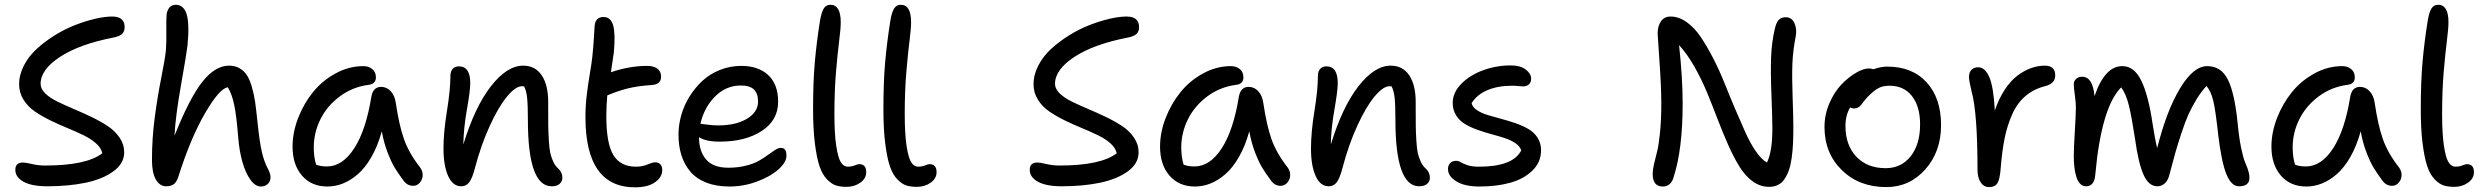

<svg xmlns="http://www.w3.org/2000/svg" viewBox="-20 -780 10504 813"><path d="M180.2 8.8Q114.3 8.8 79.6 -10.5Q44.9 -29.8 44.9 -61Q44.9 -91.8 77.1 -91.8Q89.8 -91.8 115.7 -85.4Q141.6 -79.1 170.9 -79.1Q345.7 -79.1 413.1 -130.9Q408.7 -153.3 386.7 -172.9Q364.7 -192.4 333.5 -207.5Q302.2 -222.7 265.4 -237.8Q228.5 -252.9 192.6 -270.5Q156.7 -288.1 127.2 -308.3Q97.7 -328.6 79.3 -358.2Q61 -387.7 61 -422.9Q61 -463.9 81.5 -503.2Q102.1 -542.5 135.7 -573.2Q169.4 -604 211.7 -630.4Q253.9 -656.7 297.9 -673.8Q341.8 -690.9 382.8 -700.4Q423.8 -710 455.1 -710Q507.8 -710 507.8 -665Q507.8 -647 497.1 -636.5Q486.3 -626 460.9 -621.1Q316.9 -593.3 234.4 -539.3Q151.9 -485.4 151.9 -424.8Q151.9 -403.8 171.4 -384.8Q190.9 -365.7 222.2 -350.3Q253.4 -335 291 -319.1Q328.6 -303.2 366.5 -285.2Q404.3 -267.1 435.5 -246.6Q466.8 -226.1 486.3 -197.3Q505.9 -168.5 505.9 -134.8Q505.9 -87.9 460.4 -54.7Q415 -21.5 342.8 -6.3Q270.5 8.8 180.2 8.8Z M683.6 8.8Q656.7 8.8 640.1 -19.5Q623.5 -47.9 623.5 -103Q623.5 -195.3 635.3 -283.2Q647 -371.1 662.8 -450.4Q678.7 -529.8 682.6 -567.9Q685.1 -600.1 684.3 -649.9Q683.6 -699.7 685.5 -716.8Q687 -735.4 697 -747.6Q707 -759.8 725.6 -759.8Q758.3 -758.8 770.5 -719Q782.7 -679.2 773.9 -586.9Q770.5 -555.7 746.8 -421.9Q723.1 -288.1 718.8 -205.1Q782.7 -365.2 836.9 -433.6Q891.1 -502 949.7 -502Q975.1 -502 993.9 -491.2Q1012.7 -480.5 1024.9 -462.4Q1037.1 -444.3 1046.1 -413.3Q1055.2 -382.3 1060.1 -349.4Q1064.9 -316.4 1069.8 -268.1Q1079.1 -177.2 1089.1 -135.3Q1099.1 -93.3 1114.7 -64.9Q1125.5 -44.4 1125.5 -28.8Q1125.5 -12.2 1114 -1.2Q1102.5 9.8 1084.5 9.8Q1061 9.8 1040.3 -19Q1019.5 -47.9 1006.3 -94.7Q993.2 -141.6 988.8 -196.8Q981.4 -289.6 971.9 -335.2Q962.4 -380.9 944.8 -410.2Q910.2 -406.7 848.6 -301.3Q787.1 -195.8 734.9 -30.8Q727.1 -7.8 715.1 0.5Q703.1 8.8 683.6 8.8Z M1366.7 9.8Q1298.8 9.8 1258.8 -36.4Q1218.8 -82.5 1218.8 -159.2Q1218.8 -219.2 1242.4 -280.3Q1266.1 -341.3 1305.4 -389.9Q1344.7 -438.5 1401.1 -469.2Q1457.5 -500 1518.6 -500Q1541.5 -500 1556.6 -487.3Q1571.8 -474.6 1571.8 -452.1Q1571.8 -439 1564 -430.7Q1556.2 -422.4 1541.5 -420.9Q1473.1 -412.1 1419.2 -372.1Q1365.2 -332 1336.9 -275.1Q1308.6 -218.3 1308.6 -155.8Q1308.6 -115.2 1318.4 -83Q1335.9 -75.2 1364.7 -75.2Q1430.2 -75.2 1480 -152.1Q1529.8 -229 1552.7 -372.1Q1560.5 -412.1 1593.8 -412.1Q1617.7 -412.1 1634.5 -393.8Q1651.4 -375.5 1655.8 -345.2Q1669.9 -249.5 1690.7 -190.7Q1711.4 -131.8 1759.8 -69.8Q1770 -55.2 1769.8 -38.1Q1769.5 -21 1758.1 -7.1Q1746.6 6.8 1729.5 6.8Q1705.1 6.8 1689.5 -14.2Q1665.5 -46.4 1651.1 -70.3Q1636.7 -94.2 1621.1 -134.5Q1605.5 -174.8 1596.7 -224.1Q1579.6 -162.1 1553 -115.7Q1526.4 -69.3 1495.6 -42.7Q1464.8 -16.1 1432.6 -3.2Q1400.4 9.8 1366.7 9.8Z M2315.9 8.8Q2215.3 8.8 2215.3 -272Q2215.3 -335.9 2211.9 -366.7Q2208.5 -397.5 2199.2 -414.1Q2198.2 -414.1 2195.3 -414.6Q2192.4 -415 2190.9 -415Q2163.6 -415 2127.4 -371.8Q2091.3 -328.6 2054.2 -247.8Q2017.1 -167 1991.2 -68.8Q1980 -25.4 1967 -8.3Q1954.1 8.8 1933.1 8.8Q1897 8.8 1877.4 -35.2Q1857.9 -79.1 1857.9 -150.9Q1857.9 -220.7 1872.6 -310.5Q1887.2 -400.4 1887.2 -459Q1887.2 -477.5 1896.7 -488.3Q1906.2 -499 1923.3 -499Q1971.2 -499 1971.2 -428.2Q1971.2 -395.5 1957 -315.7Q1942.9 -235.8 1941.9 -168Q1990.7 -327.6 2058.8 -414.8Q2127 -502 2195.3 -502Q2246.6 -502 2273.9 -460.9Q2301.3 -419.9 2301.3 -348.1Q2301.3 -341.8 2301.3 -329.1Q2301.3 -273.4 2301.5 -247.8Q2301.8 -222.2 2304 -185.5Q2306.2 -148.9 2310.3 -131.1Q2314.5 -113.3 2322.8 -95.2Q2331.1 -77.1 2343.3 -66.9Q2361.3 -50.3 2361.3 -26.9Q2361.3 -11.7 2349.6 -1.5Q2337.9 8.8 2315.9 8.8Z M2668.9 13.2Q2459 13.2 2459 -284.2Q2459 -331.5 2464.4 -376.5Q2469.7 -421.4 2477.5 -467.3Q2485.4 -513.2 2488.3 -541Q2492.2 -578.1 2494.9 -621.6Q2497.6 -665 2498 -671.9Q2502 -708 2535.2 -708Q2566.9 -708 2576.7 -671.4Q2586.4 -634.8 2579.1 -557.1Q2576.2 -534.2 2566.9 -474.1Q2645 -501 2720.2 -501Q2748.5 -501 2763.9 -489Q2779.3 -477.1 2779.3 -455.1Q2779.3 -422.9 2739.3 -419.9Q2679.7 -416 2637.9 -405.5Q2596.2 -395 2551.3 -376Q2547.4 -326.2 2547.4 -288.1Q2547.4 -171.4 2577.6 -122.8Q2607.9 -74.2 2672.4 -74.2Q2699.7 -74.2 2721.7 -83.5Q2743.7 -92.8 2753.9 -92.8Q2768.1 -92.8 2776.1 -84.2Q2784.2 -75.7 2784.2 -60.1Q2784.2 -29.8 2753.7 -8.3Q2723.1 13.2 2668.9 13.2Z M3068.8 9.8Q3013.7 9.8 2971.7 -6.3Q2929.7 -22.5 2904.1 -52.2Q2878.4 -82 2865.7 -121.6Q2853 -161.1 2853 -210Q2853 -251 2864.7 -292.5Q2876.5 -334 2899.7 -371.3Q2922.9 -408.7 2954.3 -437.7Q2985.8 -466.8 3028.6 -483.9Q3071.3 -501 3118.7 -501Q3190.9 -501 3232.9 -462.2Q3274.9 -423.3 3274.9 -349.1Q3274.9 -270.5 3205.3 -225.3Q3135.7 -180.2 3027.8 -180.2Q2968.8 -180.2 2939.9 -199.2V-198.2Q2939.9 -140.1 2969.7 -105Q2999.5 -69.8 3064 -69.8Q3104 -69.8 3138.2 -78.4Q3172.4 -86.9 3193.8 -99.4Q3215.3 -111.8 3232.2 -124.3Q3249 -136.7 3262.5 -145.3Q3275.9 -153.8 3285.6 -153.8Q3298.8 -153.8 3304.4 -145.8Q3310.1 -137.7 3310.1 -120.1Q3310.1 -93.3 3276.9 -63.2Q3243.7 -33.2 3186.5 -11.7Q3129.4 9.8 3068.8 9.8ZM3116.7 -418Q3054.7 -418 3008.3 -371.8Q2961.9 -325.7 2945.8 -255.9Q2950.2 -255.9 2973.6 -252.4Q2997.1 -249 3021 -249Q3095.7 -249 3142.8 -277.1Q3189.9 -305.2 3189.9 -350.1Q3189.9 -384.3 3172.4 -401.1Q3154.8 -418 3116.7 -418Z M3564.9 11.2Q3539.1 11.2 3520.3 5.4Q3501.5 -0.5 3481.9 -20.5Q3462.4 -40.5 3450.4 -75.4Q3438.5 -110.4 3430.7 -171.4Q3422.9 -232.4 3422.9 -316.9Q3422.9 -433.1 3430.2 -516.4Q3437.5 -599.6 3452.1 -691.9Q3458.5 -729.5 3468.5 -744.6Q3478.5 -759.8 3496.1 -759.8Q3540 -759.8 3540 -686Q3540 -658.7 3533.4 -607.7Q3526.9 -556.6 3520 -476.1Q3513.2 -395.5 3513.2 -296.9Q3513.2 -212.9 3521 -161.9Q3528.8 -110.8 3540.8 -92.5Q3552.7 -74.2 3569.8 -74.2Q3585.4 -74.2 3599.1 -79.6Q3612.8 -85 3618.2 -85Q3647.9 -85 3647.9 -50.8Q3647.9 -24.4 3623 -6.6Q3598.1 11.2 3564.9 11.2Z M3862.8 11.2Q3836.9 11.2 3818.1 5.4Q3799.3 -0.5 3779.8 -20.5Q3760.3 -40.5 3748.3 -75.4Q3736.3 -110.4 3728.5 -171.4Q3720.7 -232.4 3720.7 -316.9Q3720.7 -433.1 3728 -516.4Q3735.4 -599.6 3750 -691.9Q3756.3 -729.5 3766.4 -744.6Q3776.4 -759.8 3793.9 -759.8Q3837.9 -759.8 3837.9 -686Q3837.9 -658.7 3831.3 -607.7Q3824.7 -556.6 3817.9 -476.1Q3811 -395.5 3811 -296.9Q3811 -212.9 3818.8 -161.9Q3826.7 -110.8 3838.6 -92.5Q3850.6 -74.2 3867.7 -74.2Q3883.3 -74.2 3897 -79.6Q3910.6 -85 3916 -85Q3945.8 -85 3945.8 -50.8Q3945.8 -24.4 3920.9 -6.6Q3896 11.2 3862.8 11.2Z M4475.6 8.8Q4409.7 8.8 4375 -10.5Q4340.3 -29.8 4340.3 -61Q4340.3 -91.8 4372.6 -91.8Q4385.3 -91.8 4411.1 -85.4Q4437 -79.1 4466.3 -79.1Q4641.1 -79.1 4708.5 -130.9Q4704.1 -153.3 4682.1 -172.9Q4660.2 -192.4 4628.9 -207.5Q4597.7 -222.7 4560.8 -237.8Q4523.9 -252.9 4488 -270.5Q4452.1 -288.1 4422.6 -308.3Q4393.1 -328.6 4374.8 -358.2Q4356.4 -387.7 4356.4 -422.9Q4356.4 -463.9 4377 -503.2Q4397.5 -542.5 4431.2 -573.2Q4464.8 -604 4507.1 -630.4Q4549.3 -656.7 4593.3 -673.8Q4637.2 -690.9 4678.2 -700.4Q4719.2 -710 4750.5 -710Q4803.2 -710 4803.2 -665Q4803.2 -647 4792.5 -636.5Q4781.7 -626 4756.3 -621.1Q4612.3 -593.3 4529.8 -539.3Q4447.3 -485.4 4447.3 -424.8Q4447.3 -403.8 4466.8 -384.8Q4486.3 -365.7 4517.6 -350.3Q4548.8 -335 4586.4 -319.1Q4624 -303.2 4661.9 -285.2Q4699.7 -267.1 4731 -246.6Q4762.2 -226.1 4781.7 -197.3Q4801.3 -168.5 4801.3 -134.8Q4801.3 -87.9 4755.9 -54.7Q4710.4 -21.5 4638.2 -6.3Q4565.9 8.8 4475.6 8.8Z M5040 9.8Q4972.2 9.8 4932.1 -36.4Q4892.1 -82.5 4892.1 -159.2Q4892.1 -219.2 4915.8 -280.3Q4939.5 -341.3 4978.8 -389.9Q5018.1 -438.5 5074.5 -469.2Q5130.9 -500 5191.9 -500Q5214.8 -500 5230 -487.3Q5245.1 -474.6 5245.1 -452.1Q5245.1 -439 5237.3 -430.7Q5229.5 -422.4 5214.8 -420.9Q5146.5 -412.1 5092.5 -372.1Q5038.6 -332 5010.3 -275.1Q4981.9 -218.3 4981.9 -155.8Q4981.9 -115.2 4991.7 -83Q5009.3 -75.2 5038.1 -75.2Q5103.5 -75.2 5153.3 -152.1Q5203.1 -229 5226.1 -372.1Q5233.9 -412.1 5267.1 -412.1Q5291 -412.1 5307.9 -393.8Q5324.7 -375.5 5329.1 -345.2Q5343.3 -249.5 5364 -190.7Q5384.8 -131.8 5433.1 -69.8Q5443.4 -55.2 5443.1 -38.1Q5442.9 -21 5431.4 -7.1Q5419.9 6.8 5402.8 6.8Q5378.4 6.8 5362.8 -14.2Q5338.9 -46.4 5324.5 -70.3Q5310.1 -94.2 5294.4 -134.5Q5278.8 -174.8 5270 -224.1Q5252.9 -162.1 5226.3 -115.7Q5199.7 -69.3 5168.9 -42.7Q5138.2 -16.1 5106 -3.2Q5073.7 9.8 5040 9.8Z M5989.3 8.8Q5888.7 8.8 5888.7 -272Q5888.7 -335.9 5885.3 -366.7Q5881.8 -397.5 5872.6 -414.1Q5871.6 -414.1 5868.7 -414.6Q5865.7 -415 5864.3 -415Q5836.9 -415 5800.8 -371.8Q5764.6 -328.6 5727.5 -247.8Q5690.4 -167 5664.6 -68.8Q5653.3 -25.4 5640.4 -8.3Q5627.4 8.8 5606.4 8.8Q5570.3 8.8 5550.8 -35.2Q5531.2 -79.1 5531.2 -150.9Q5531.2 -220.7 5545.9 -310.5Q5560.5 -400.4 5560.5 -459Q5560.5 -477.5 5570.1 -488.3Q5579.6 -499 5596.7 -499Q5644.5 -499 5644.5 -428.2Q5644.5 -395.5 5630.4 -315.7Q5616.2 -235.8 5615.2 -168Q5664.1 -327.6 5732.2 -414.8Q5800.3 -502 5868.7 -502Q5919.9 -502 5947.3 -460.9Q5974.6 -419.9 5974.6 -348.1Q5974.6 -341.8 5974.6 -329.1Q5974.6 -273.4 5974.9 -247.8Q5975.1 -222.2 5977.3 -185.5Q5979.5 -148.9 5983.6 -131.1Q5987.8 -113.3 5996.1 -95.2Q6004.4 -77.1 6016.6 -66.9Q6034.7 -50.3 6034.7 -26.9Q6034.7 -11.7 6022.9 -1.5Q6011.2 8.8 5989.3 8.8Z M6244.6 9.8Q6181.6 9.8 6146.5 -12.2Q6111.3 -34.2 6111.3 -64Q6111.3 -79.6 6120.6 -89.4Q6129.9 -99.1 6146.5 -99.1Q6155.8 -99.1 6165.5 -93Q6175.3 -86.9 6193.8 -80.6Q6212.4 -74.2 6242.2 -74.2Q6386.7 -74.2 6421.4 -143.1Q6416 -160.6 6397 -173.6Q6377.9 -186.5 6352.1 -195.1Q6326.2 -203.6 6296.1 -211.7Q6266.1 -219.7 6237.1 -230Q6208 -240.2 6184.3 -254.2Q6160.6 -268.1 6146 -291Q6131.3 -314 6131.3 -344.2Q6131.3 -388.7 6168.9 -426.3Q6206.5 -463.9 6263.9 -483.9Q6321.3 -503.9 6381.3 -502.9Q6418.9 -502.4 6441.2 -485.1Q6463.4 -467.8 6463.4 -446.8Q6463.4 -431.6 6454.3 -422.9Q6445.3 -414.1 6429.2 -414.1Q6424.8 -414.1 6410.2 -415.5Q6395.5 -417 6382.3 -417Q6322.3 -417 6277.6 -397.9Q6232.9 -378.9 6211.4 -342.8Q6215.3 -326.2 6233.9 -313.7Q6252.4 -301.3 6278.6 -293.2Q6304.7 -285.2 6335.4 -277.1Q6366.2 -269 6396 -258.8Q6425.8 -248.5 6450.4 -234.6Q6475.1 -220.7 6490.2 -197.5Q6505.4 -174.3 6505.4 -144Q6505.4 -92.8 6468.3 -57.1Q6431.2 -21.5 6373.8 -5.9Q6316.4 9.8 6244.6 9.8Z M7021 9.8Q6978 9.8 6978 -43.9Q6978 -60.1 6983.6 -85Q6989.3 -109.9 6996.3 -136.2Q7003.4 -162.6 7009 -217.5Q7014.6 -272.5 7014.6 -341.8Q7014.6 -409.7 7006.8 -520.8Q6999 -631.8 6999 -638.2Q6999 -669.4 7013.2 -689.7Q7027.3 -710 7053.7 -710Q7088.9 -710 7122.1 -686.3Q7155.3 -662.6 7181.6 -623.3Q7208 -584 7234.4 -533Q7260.7 -481.9 7282.5 -427.5Q7304.2 -373 7327.4 -318.4Q7350.6 -263.7 7371.1 -218.3Q7391.6 -172.9 7415.3 -138.7Q7439 -104.5 7461.9 -91.8Q7484.9 -137.7 7484.9 -234.9Q7484.9 -278.3 7481 -376.5Q7477.1 -474.6 7479.5 -537.8Q7481.9 -601.1 7495.1 -657.2Q7501 -684.1 7511.7 -695.6Q7522.5 -707 7541 -707Q7566.9 -707 7578.1 -682.6Q7589.4 -658.2 7584 -627Q7572.3 -568.8 7569.8 -512.9Q7567.4 -457 7570.6 -369.6Q7573.7 -282.2 7573.7 -242.2Q7573.7 -202.6 7572.3 -172.1Q7570.8 -141.6 7566.7 -111.6Q7562.5 -81.5 7555.2 -60.3Q7547.9 -39.1 7536.6 -22.2Q7525.4 -5.4 7508.8 2.9Q7492.2 11.2 7470.7 11.2Q7433.1 11.2 7400.9 -12.5Q7368.7 -36.1 7344 -76.9Q7319.3 -117.7 7296.9 -168.5Q7274.4 -219.2 7252 -278.1Q7229.5 -336.9 7206.8 -391.6Q7184.1 -446.3 7153.6 -499.8Q7123 -553.2 7089.8 -588.9Q7105 -450.2 7105 -341.8Q7105 -148.4 7066.9 -30.8Q7062.5 -12.2 7050.5 -1.2Q7038.6 9.8 7021 9.8Z M7967.3 12.2Q7852.5 12.2 7779.1 -59.6Q7705.6 -131.3 7705.6 -242.2Q7705.6 -294.9 7726.6 -343.3Q7747.6 -391.6 7777.6 -422.6Q7807.6 -453.6 7839.1 -471.9Q7870.6 -490.2 7893.6 -490.2Q7902.3 -490.2 7912.6 -486.8Q7943.8 -498 7971.2 -498Q8077.1 -498 8138.2 -431.2Q8199.2 -364.3 8199.2 -250Q8199.2 -138.2 8132.6 -63Q8065.9 12.2 7967.3 12.2ZM7794.4 -246.1Q7794.4 -165 7840.6 -116.5Q7886.7 -67.9 7964.4 -67.9Q8030.8 -67.9 8070.6 -118.4Q8110.4 -168.9 8110.4 -252.9Q8110.4 -329.6 8075.9 -373.3Q8041.5 -417 7981.4 -417Q7952.6 -417 7933.8 -406.7Q7915 -396.5 7891.6 -373Q7882.3 -363.8 7873.3 -352.3Q7864.3 -340.8 7859.9 -335Q7855.5 -329.1 7848.1 -325Q7840.8 -320.8 7831.5 -320.8Q7820.3 -320.8 7814.5 -325.2Q7794.4 -293 7794.4 -246.1Z M8402.8 12.2Q8379.9 12.2 8366.7 -8.1Q8353.5 -28.3 8353.5 -61Q8353.5 -302.2 8328.6 -392.1Q8317.4 -438.5 8317.4 -454.1Q8317.4 -472.7 8327.4 -483.9Q8337.4 -495.1 8356.4 -495.1Q8385.3 -495.1 8403.3 -453.9Q8421.4 -412.6 8426.8 -312Q8443.8 -362.3 8468.8 -400.1Q8493.7 -438 8522.2 -459.5Q8550.8 -481 8579.8 -491.5Q8608.9 -502 8638.7 -502Q8682.6 -502 8682.6 -460.9Q8682.6 -426.8 8642.6 -416Q8592.8 -403.8 8557.4 -374Q8522 -344.2 8500.7 -296.6Q8479.5 -249 8468.5 -195.1Q8457.5 -141.1 8451.7 -67.9Q8448.2 -20.5 8437.7 -4.2Q8427.2 12.2 8402.8 12.2Z M8813 8.8Q8798.3 8.8 8788.1 -2Q8777.8 -12.7 8772 -31.5Q8766.1 -50.3 8763.7 -72.3Q8761.2 -94.2 8761.2 -120.1Q8761.2 -153.3 8765.6 -223.6Q8770 -293.9 8770 -327.1Q8770 -345.7 8765.6 -377.4Q8761.2 -409.2 8761.2 -423.8Q8761.2 -436.5 8771 -445.8Q8780.8 -455.1 8796.9 -455.1Q8841.3 -455.1 8849.1 -373Q8892.1 -500 8966.8 -500Q9017.6 -500 9047.6 -437.3Q9077.6 -374.5 9095.2 -253.9Q9104.5 -192.4 9114.3 -152.8Q9153.8 -310.5 9210.7 -405.3Q9267.6 -500 9326.2 -500Q9385.3 -500 9413.8 -442.6Q9442.4 -385.3 9455.1 -257.8Q9460.9 -196.3 9470 -152.8Q9479 -109.4 9486.6 -92.5Q9494.1 -75.7 9499.5 -59.1Q9504.9 -42.5 9504.9 -26.9Q9504.9 8.8 9460.9 8.8Q9428.2 8.8 9407.5 -42.2Q9386.7 -93.3 9373 -207Q9361.3 -314.9 9351.6 -354.2Q9341.8 -393.6 9323.2 -416Q9300.3 -391.6 9280.8 -359.4Q9261.2 -327.1 9247.3 -296.6Q9233.4 -266.1 9217.3 -217.3Q9201.2 -168.5 9191.4 -134Q9181.6 -99.6 9165 -36.1Q9159.2 -14.6 9145.8 -2.9Q9132.3 8.8 9115.2 8.8Q9078.1 8.8 9056.4 -40.5Q9034.7 -89.8 9021 -189Q9006.3 -285.6 8994.4 -334Q8982.4 -382.3 8961.9 -410.2Q8877.9 -326.2 8852.1 -39.1Q8848.1 8.8 8813 8.8Z M9746.1 9.8Q9678.2 9.8 9638.2 -36.4Q9598.1 -82.5 9598.1 -159.2Q9598.1 -219.2 9621.8 -280.3Q9645.5 -341.3 9684.8 -389.9Q9724.1 -438.5 9780.5 -469.2Q9836.9 -500 9897.9 -500Q9920.9 -500 9936 -487.3Q9951.2 -474.6 9951.2 -452.1Q9951.2 -439 9943.4 -430.7Q9935.5 -422.4 9920.9 -420.9Q9852.5 -412.1 9798.6 -372.1Q9744.6 -332 9716.3 -275.1Q9688 -218.3 9688 -155.8Q9688 -115.2 9697.8 -83Q9715.3 -75.2 9744.1 -75.2Q9809.6 -75.2 9859.4 -152.1Q9909.2 -229 9932.1 -372.1Q9939.9 -412.1 9973.1 -412.1Q9997.1 -412.1 10013.9 -393.8Q10030.8 -375.5 10035.2 -345.2Q10049.3 -249.5 10070.1 -190.7Q10090.8 -131.8 10139.2 -69.8Q10149.4 -55.2 10149.2 -38.1Q10148.9 -21 10137.5 -7.1Q10126 6.8 10108.9 6.8Q10084.5 6.8 10068.8 -14.2Q10044.9 -46.4 10030.5 -70.3Q10016.1 -94.2 10000.5 -134.5Q9984.9 -174.8 9976.1 -224.1Q9959 -162.1 9932.4 -115.7Q9905.8 -69.3 9875 -42.7Q9844.2 -16.1 9812 -3.2Q9779.8 9.8 9746.1 9.8Z M10372.6 11.2Q10346.7 11.2 10327.9 5.4Q10309.1 -0.5 10289.6 -20.5Q10270 -40.5 10258.1 -75.4Q10246.1 -110.4 10238.3 -171.4Q10230.5 -232.4 10230.5 -316.9Q10230.5 -433.1 10237.8 -516.4Q10245.1 -599.6 10259.8 -691.9Q10266.1 -729.5 10276.1 -744.6Q10286.1 -759.8 10303.7 -759.8Q10347.7 -759.8 10347.7 -686Q10347.7 -658.7 10341.1 -607.7Q10334.5 -556.6 10327.6 -476.1Q10320.8 -395.5 10320.8 -296.9Q10320.8 -212.9 10328.6 -161.9Q10336.4 -110.8 10348.4 -92.5Q10360.4 -74.2 10377.4 -74.2Q10393.1 -74.2 10406.7 -79.6Q10420.4 -85 10425.8 -85Q10455.6 -85 10455.6 -50.8Q10455.6 -24.4 10430.7 -6.6Q10405.8 11.2 10372.6 11.2Z"/></svg>

Font: Shantell Sans Normal
Style: Regular
Weight: 400
Designer: Stephen Nixon, Anya Danilova, Shantell Martin
Foundry: Arrow Type
Version: Version 1.006;[559af2be0]